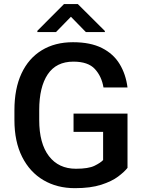

<svg xmlns="http://www.w3.org/2000/svg" viewBox="-20 -932 721 961"><path d="M618.2 -363.3V-91.8Q603 -72.3 571.3 -48.3Q539.6 -24.4 486.6 -7.3Q433.6 9.8 355 9.8Q265.6 9.8 197.5 -30.3Q129.4 -70.3 90.8 -146.7Q52.2 -223.1 52.2 -331.1V-380.4Q52.2 -488.3 87.6 -564.2Q123 -640.1 189 -680.4Q254.9 -720.7 345.2 -720.7Q432.6 -720.7 490.2 -691.7Q547.9 -662.6 578.9 -611.3Q609.9 -560.1 618.2 -494.1H498Q488.8 -549.8 454.8 -586.7Q420.9 -623.5 347.2 -623.5Q261.7 -623.5 219 -560.1Q176.3 -496.6 176.3 -381.3V-331.1Q176.3 -213.9 224.9 -150.6Q273.4 -87.4 359.9 -87.4Q422.9 -87.4 453.1 -102.3Q483.4 -117.2 496.1 -130.9V-272H348.1V-363.3ZM369.6 -911.6 504.9 -776.9V-771.5H409.7L335 -848.1L260.3 -771.5H167V-777.8L300.3 -911.6Z"/></svg>

Font: Vazirmatn RD Medium
Style: Regular
Weight: 500
Designer: Saber Rastikerdar
Foundry: Saber Rastikerdar
Version: Version 33.003